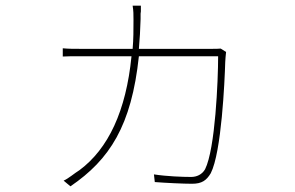

<svg xmlns="http://www.w3.org/2000/svg" viewBox="-20 -614 1040 676"><path d="M469 -416H748C748 -331 738 -90 702 -18C691 1 672 9 653 9C623 9 567 7 522 0L525 27C563 30 626 33 656 33C691 33 707 21 722 -4C760 -78 771 -328 773 -395C774 -407 774 -417 776 -431L757 -443C748 -442 741 -442 719 -442H469C472 -476 474 -510 475 -547C475 -555 475 -561 475 -566L476 -574C476 -580 476 -586 476 -594H447C450 -575 450 -564 450 -544C450 -509 450 -476 447 -442H267C240 -442 221 -442 201 -444V-415C220 -416 234 -416 260 -416H443C424 -223 361 -90 260 -15C242 -4 222 14 204 22L228 42C366 -52 443 -171 469 -416Z"/></svg>

Font: Glow Sans SC Normal Thin
Style: Regular
Weight: 100
Designer: Ryoko NISHIZUKA (kana, bopomofo & ideographs); Paul D. Hunt (Latin, Greek & Cyrillic); Sandoll Communications, Soo-young
Version: Version 0.93